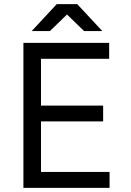

<svg xmlns="http://www.w3.org/2000/svg" viewBox="-20 -907 632 927"><path d="M93 0V-700H507V-623H178V-397H478V-321H178V-77H509V0ZM386 -757 255 -884V-887H353L474 -757ZM133 -757 254 -887H352V-884L221 -757Z"/></svg>

Font: Figtree Light
Style: Regular
Weight: 400
Version: Version 2.002